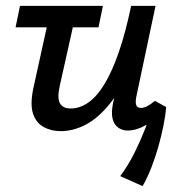

<svg xmlns="http://www.w3.org/2000/svg" viewBox="-20 -438 603 653"><path d="M186 8Q154 8 128.5 -6Q103 -20 92.5 -51Q82 -82 93 -136L155 -418H244L183 -145Q174 -104 184 -86.5Q194 -69 220 -69Q251 -69 280 -89Q309 -109 335 -151.5Q361 -194 384 -260.5Q407 -327 426 -418H485Q461 -300 428 -218.5Q395 -137 355 -87Q315 -37 272.5 -14.5Q230 8 186 8ZM465 195 389 161Q417 123 437.5 81.5Q458 40 473.5 0.5Q489 -39 499 -70L545 -74Q543 -46 536 -11Q529 24 518.5 61Q508 98 494.5 132.5Q481 167 465 195ZM33 -345 48 -418H330L315 -345ZM414 6Q396 6 382 -4Q368 -14 363 -34Q358 -54 364 -85L437 -418H509L444 -111Q440 -92 443 -81.5Q446 -71 460 -71Q469 -71 480 -76.5Q491 -82 507 -95L545 -74Q512 -33 478 -13.5Q444 6 414 6Z"/></svg>

Font: Ysabeau Office SemiBold
Style: Italic
Weight: 600
Italic angle: -12°
Designer: Christian Thalmann (Catharsis Fonts)
Version: Version 2.001;gftools[0.9.30]; featfreeze: tnum,lnum,ss02